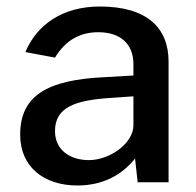

<svg xmlns="http://www.w3.org/2000/svg" viewBox="-20 -560 603 590"><path d="M218 10C293 10 353 -20 395 -73L403 0H498V-371C498 -474 432 -540 287 -540C172 -540 93 -484 58 -400L149 -383C183 -439 229 -461 282 -461C350 -461 390 -425 390 -363V-328L304 -323C120 -315 42 -263 42 -146C42 -47 115 10 218 10ZM253 -68C193 -68 149 -101 149 -157C149 -231 212 -252 319 -259L390 -264V-175C390 -120 318 -68 253 -68Z"/></svg>

Font: Cheyenne Sans Medium
Style: Regular
Weight: 500
Designer: The Public Sans project authors (U.S. Web Design System), Libre Franklin designed by Pablo Impallari and Rodrigo Fuenzal
Foundry: The Cheyenne Sans Project Authors
Version: Version 2.007